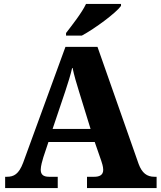

<svg xmlns="http://www.w3.org/2000/svg" viewBox="-20 -951 812 971"><path d="M314 -784V-771H394C461 -807 567 -886 592 -921V-931H415C394 -886 343 -822 314 -784ZM6 0H272V-57H228C197 -57 186 -70 186 -93C186 -110 194 -139 199 -155L225 -233H459L492 -138C495 -129 502 -109 502 -92C502 -65 482 -57 457 -57H420V0H772V-57H761C723 -57 698 -76 681 -122L473 -714H311L97 -128C75 -70 50 -57 15 -57H6ZM246 -299 310 -489C323 -529 336 -568 346 -612C355 -568 368 -526 380 -487L438 -299Z"/></svg>

Font: Noto Serif Gurmukhi ExtraBold
Style: Regular
Weight: 800
Designer: Vaibhav Singh and the Monotype Design Team
Foundry: Monotype Imaging Inc.
Version: Version 2.004